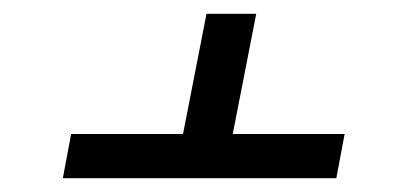

<svg xmlns="http://www.w3.org/2000/svg" viewBox="-20 -551 590 278"><path d="M467 -293H71L83 -357H245L279 -531H351L317 -357H479Z"/></svg>

Font: Lode Term
Style: Italic
Weight: 400
Italic angle: -11°
Monospace: yes
Designer: Belleve Invis
Foundry: Belleve Invis
Version: Version 29.2.0